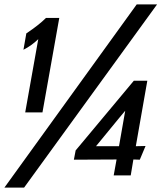

<svg xmlns="http://www.w3.org/2000/svg" viewBox="-37 -794 730 868"><path d="M502 -261 528 -292 529 -293 528 -287 501 -133H447H398H397ZM490 -73 477 -1H554L566 -73L595 -72L621 -134L577 -133L629 -429H568L305 -114L297 -72ZM673 -774H581L-17 54H72ZM155 -286 231 -713H171Q139 -681 82 -643L69 -569Q106 -588 136 -617L77 -286Z"/></svg>

Font: Geom
Style: Italic
Weight: 400
Italic angle: -10°
Version: Version 1.102